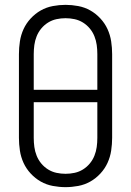

<svg xmlns="http://www.w3.org/2000/svg" viewBox="-20 -763 540 791"><path d="M250 8Q224 8 197.5 3Q171 -2 148 -15Q125 -28 106.5 -48Q88 -68 77 -92Q66 -116 62 -142.5Q58 -169 58 -195V-540Q58 -566 62 -592.5Q66 -619 77 -643Q88 -667 106.5 -687Q125 -707 148 -720Q171 -733 197.5 -738Q224 -743 250 -743Q276 -743 302.5 -738Q329 -733 352 -720Q375 -707 393.5 -687Q412 -667 423 -643Q434 -619 438 -592.5Q442 -566 442 -540V-195Q442 -169 438 -142.5Q434 -116 423 -92Q412 -68 393.5 -48Q375 -28 352 -15Q329 -2 302.5 3Q276 8 250 8ZM381 -393V-540Q381 -559 378.5 -577.5Q376 -596 369 -613.5Q362 -631 350 -645.5Q338 -660 322 -670Q306 -680 287.5 -684Q269 -688 250 -688Q231 -688 212.5 -684Q194 -680 178 -670Q162 -660 150 -645.5Q138 -631 131 -613.5Q124 -596 121.5 -577.5Q119 -559 119 -540V-393ZM250 -47Q269 -47 287.5 -51Q306 -55 322 -65Q338 -75 350 -89.5Q362 -104 369 -121.5Q376 -139 378.5 -157.5Q381 -176 381 -195V-342H119V-195Q119 -176 121.5 -157.5Q124 -139 131 -121.5Q138 -104 150 -89.5Q162 -75 178 -65Q194 -55 212.5 -51Q231 -47 250 -47Z"/></svg>

Font: Iosevka Term Curly Light
Style: Regular
Weight: 300
Designer: Belleve Invis
Foundry: Belleve Invis
Version: Version 32.3.0